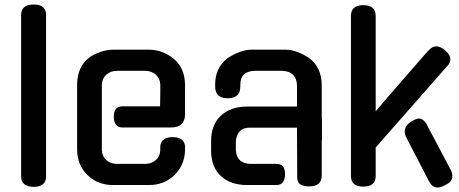

<svg xmlns="http://www.w3.org/2000/svg" viewBox="-20 -823 2043 854"><path d="M74 -39V-756Q74 -803 130 -803Q185 -803 185 -756V-39Q185 8 130 8Q74 8 74 -39Z M323 -443Q323 -565 440 -596Q462 -602 483 -602H643Q694 -602 739 -572Q803 -529 803 -444V-315Q803 -256 740 -256H524Q488 -256 486 -303Q486 -350 524 -350H692L693 -408V-448Q691 -476 672 -492Q653 -508 625 -508H501Q473 -508 454 -492Q435 -476 433 -448V-154Q435 -126 454 -110Q473 -94 501 -94H625Q653 -94 672 -110Q691 -126 693 -154V-173Q697 -213 748 -213Q799 -213 803 -173V-152Q800 -86 754.5 -43Q709 0 643 0H483Q414 0 368.5 -45Q323 -90 323 -159Z M919 -153V-196Q919 -268 962.5 -308.5Q1006 -349 1079 -349H1301V-442Q1301 -473 1283 -490.5Q1265 -508 1233 -508H1116Q1049 -508 1049 -446V-438Q1049 -386 993 -386Q937 -386 937 -438V-447Q937 -521 991 -563H990Q1050 -602 1099 -602H1251Q1299 -602 1358 -563H1357Q1411 -522 1411 -443V-302L1412 -290V-199H1411V-42Q1411 6 1356 6Q1329 6 1315.5 -3Q1302 -12 1302 -36L1301 -255H1098Q1060 -257 1044 -236Q1029 -217 1029 -189V-154Q1034 -94 1097 -94H1210Q1248 -94 1248 -47Q1246 0 1210 0H1079Q1006 0 962.5 -40Q919 -80 919 -153Z M1541 -752Q1541 -800 1596 -800Q1651 -800 1651 -752V-328Q1691 -376 1782.5 -480.5Q1874 -585 1884 -597V-596Q1902 -617 1920 -617Q1937 -617 1960 -600H1959Q1983 -580 1983 -560Q1983 -542 1970 -530L1651 -167V-40Q1651 7 1596 7Q1541 7 1541 -40ZM1780 -238Q1780 -258 1797.5 -273.5Q1815 -289 1837 -295Q1857 -300 1875 -275L1985 -67Q1992 -54 1992 -40Q1992 -14 1962 -1Q1942 11 1926 11Q1903 11 1889 -15L1789 -208Q1780 -223 1780 -238Z"/></svg>

Font: Gugi Cyrillic
Style: Regular
Weight: 400
Foundry: TAE System & Typefaces Co.
Version: Version 3.10 September 15, 2020